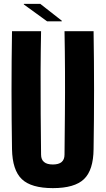

<svg xmlns="http://www.w3.org/2000/svg" viewBox="-20 -961 545 991"><path d="M253 10Q141 10 92.5 -36.5Q44 -83 42 -191Q37 -496 42 -800H192Q190 -700 189.5 -590.5Q189 -481 190 -372.5Q191 -264 192 -163Q192 -112 253 -112Q313 -112 313 -163Q314 -264 315 -372.5Q316 -481 315.5 -590.5Q315 -700 313 -800H463Q468 -496 463 -191Q462 -83 413.5 -36.5Q365 10 253 10ZM103 -938V-941H188L299 -854V-851H223Z"/></svg>

Font: Big Shoulders Display Black
Style: Regular
Weight: 900
Designer: Patric King
Foundry: XO Type Co
Version: Version 1.000; ttfautohint (v1.8.2)